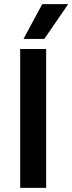

<svg xmlns="http://www.w3.org/2000/svg" viewBox="-20 -912 351 932"><path d="M204 0H78V-674H204ZM195 -723H94L185 -892H311Z"/></svg>

Font: Hind Madurai SemiBold
Style: Regular
Weight: 600
Designer: Jyotish Sonowal
Foundry: Indian Type Foundry
Version: Version 1.001;PS 1.0;hotconv 1.0.86;makeotf.lib2.5.63406; tt